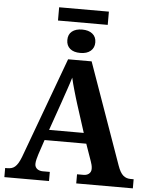

<svg xmlns="http://www.w3.org/2000/svg" viewBox="-64 -1063 881 1115"><g transform="rotate(5 376.5 -505.0)"><path d="M217.8 -234.9 189 -148.9Q185.1 -136.7 180.9 -120.4Q176.8 -104 176.8 -91.8Q176.8 -82 180.7 -74.7Q184.6 -67.4 190.9 -62.7Q197.3 -58.1 205.3 -55.7Q213.4 -53.2 222.2 -53.2H264.2V0H3.9V-53.2H16.1Q29.3 -53.2 40.3 -56.2Q51.3 -59.1 60.8 -67.1Q70.3 -75.2 78.9 -89.4Q87.4 -103.5 96.2 -126L313 -713.9H450.2L659.2 -125Q666.5 -104 674.6 -90.1Q682.6 -76.2 692.1 -68.1Q701.7 -60.1 712.4 -56.6Q723.1 -53.2 734.9 -53.2H752.9V0H422.9V-53.2H461.9Q469.2 -53.2 477.1 -55.4Q484.9 -57.6 491 -62.3Q497.1 -66.9 501 -74.2Q504.9 -81.5 504.9 -91.8Q504.9 -104 502 -115.2Q499 -126.5 496.1 -134.8L460.9 -234.9ZM388.2 -460Q382.8 -477.1 377.2 -495.8Q371.6 -514.6 366 -534.2Q360.4 -553.7 355.2 -573Q350.1 -592.3 346.2 -609.9Q341.8 -594.7 335.9 -576.7Q330.1 -558.6 323.5 -539.6Q316.9 -520.5 310.3 -501.5Q303.7 -482.4 297.9 -464.8L238.8 -295.9H440.9ZM379.9 -893.1Q417.5 -893.1 439.7 -875.2Q461.9 -857.4 461.9 -825.2Q461.9 -793.9 440.2 -775.4Q418.5 -756.8 379.9 -756.8Q341.3 -756.8 320.1 -774.9Q298.8 -793 298.8 -825.2Q298.8 -858.4 320.6 -875.7Q342.3 -893.1 379.9 -893.1ZM524.9 -933.1H234.9V-1010.3H524.9ZM398.9 -771Z"/></g></svg>

Font: Droid Serif
Style: Bold
Weight: 700
Designer: Monotype Design team
Foundry: Monotype Imaging Inc.
Version: Version 1.03